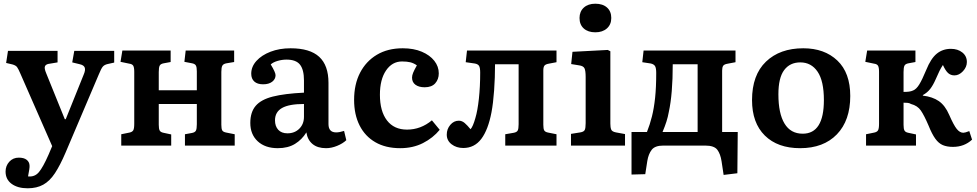

<svg xmlns="http://www.w3.org/2000/svg" viewBox="-20 -784 5264 1034"><path d="M129 230Q75 230 42.5 206Q10 182 10 140Q10 109 30 87Q50 65 81 65Q109 65 123.5 76.5Q138 88 139 106Q140 114 137.5 129.5Q135 145 131 166Q167 170 189.5 143Q212 116 241 50L261 3L90 -387Q79 -413 72 -422.5Q65 -432 47 -437L13 -445L23 -510H290V-448L248 -441Q228 -439 222.5 -428Q217 -417 229 -389L329 -142H334L431 -383Q441 -406 436.5 -419.5Q432 -433 410 -438L369 -448L380 -510H595V-447L559 -439Q542 -435 533.5 -425Q525 -415 512 -383L333 38Q304 106 276 148.5Q248 191 213 210.5Q178 230 129 230Z M633 0V-61L677 -70Q692 -73 697.5 -82Q703 -91 703 -118V-397Q703 -421 697.5 -430Q692 -439 677 -441L629 -451L639 -512H899V-450L861 -443Q845 -440 840 -430.5Q835 -421 835 -396V-298H1040V-400Q1040 -422 1035 -431Q1030 -440 1015 -443L973 -451L980 -512H1241V-450L1199 -443Q1183 -440 1177.5 -430.5Q1172 -421 1172 -397V-112Q1172 -90 1177 -81.5Q1182 -73 1199 -70L1244 -61V0H976V-61L1014 -68Q1030 -71 1035 -80.5Q1040 -90 1040 -115V-224H835V-112Q835 -90 840 -81Q845 -72 860 -69L902 -60V0Z M1476 14Q1408 14 1368 -23Q1328 -60 1328 -122Q1328 -180 1357 -214Q1386 -248 1449.5 -264Q1513 -280 1617 -285V-351Q1617 -409 1595.5 -436Q1574 -463 1523 -463Q1499 -463 1475 -456Q1451 -449 1438 -437Q1464 -394 1464 -379Q1464 -358 1446 -344Q1428 -330 1397 -330Q1366 -330 1349.5 -345Q1333 -360 1333 -387Q1333 -425 1361 -456Q1389 -487 1437 -505.5Q1485 -524 1545 -524Q1649 -524 1699 -478Q1749 -432 1749 -338V-116Q1749 -71 1790 -71Q1809 -71 1833 -79L1845 -29Q1826 -11 1795.5 1.5Q1765 14 1736 14Q1690 14 1663 -8.5Q1636 -31 1630 -71Q1606 -32 1568.5 -9Q1531 14 1476 14ZM1528 -66Q1567 -66 1592 -91Q1617 -116 1617 -155V-224Q1537 -224 1499 -202.5Q1461 -181 1461 -136Q1461 -104 1478.5 -85Q1496 -66 1528 -66Z M2135 14Q2057 14 2001.5 -18Q1946 -50 1916.5 -108.5Q1887 -167 1887 -246Q1887 -330 1919 -392Q1951 -454 2009.5 -489Q2068 -524 2149 -524Q2208 -524 2251.5 -505.5Q2295 -487 2319 -456.5Q2343 -426 2343 -389Q2343 -357 2324 -335.5Q2305 -314 2267 -314Q2236 -314 2217.5 -327.5Q2199 -341 2199 -366Q2199 -378 2205 -392.5Q2211 -407 2225 -432Q2208 -444 2190 -448.5Q2172 -453 2145 -453Q2092 -453 2059 -404.5Q2026 -356 2026 -274Q2026 -185 2064 -135.5Q2102 -86 2172 -86Q2246 -86 2306 -136L2348 -85Q2312 -41 2258 -13.5Q2204 14 2135 14Z M2475 13Q2438 13 2412 -7Q2386 -27 2386 -59Q2386 -89 2405 -111.5Q2424 -134 2451 -134Q2468 -134 2482.5 -121.5Q2497 -109 2514 -88Q2527 -102 2540 -148Q2552 -188 2559 -252.5Q2566 -317 2566 -393Q2566 -419 2560 -429Q2554 -439 2537 -442L2488 -449L2495 -512H2977V-449L2935 -441Q2918 -438 2912 -430.5Q2906 -423 2906 -404V-112Q2906 -90 2911 -81.5Q2916 -73 2932 -70L2977 -61V0H2701V-61L2747 -69Q2763 -72 2768 -81Q2773 -90 2773 -115V-438H2646Q2646 -366 2641 -297Q2636 -228 2627 -180Q2609 -85 2572 -36Q2535 13 2475 13Z M3186 -610Q3147 -610 3124 -630.5Q3101 -651 3101 -687Q3101 -722 3124 -743Q3147 -764 3186 -764Q3226 -764 3249 -743.5Q3272 -723 3272 -687Q3272 -652 3248.5 -631Q3225 -610 3186 -610ZM3055 0V-63L3105 -71Q3124 -74 3129 -84Q3134 -94 3134 -121V-369Q3134 -404 3127.5 -416.5Q3121 -429 3099 -432L3056 -439L3063 -505L3253 -515L3267 -508V-118Q3267 -98 3271.5 -86.5Q3276 -75 3297 -71L3346 -62V0Z M3877 158 3866 85Q3860 45 3843 22.5Q3826 0 3778 0H3552Q3507 0 3489.5 23Q3472 46 3466 83L3455 154L3381 156V-73H3464Q3480 -113 3491 -157Q3502 -201 3508 -257Q3514 -313 3514 -391Q3514 -417 3508 -427.5Q3502 -438 3485 -442L3439 -449L3446 -512H3941V-449L3899 -441Q3880 -438 3874.5 -429.5Q3869 -421 3869 -404V-73H3953L3951 149ZM3548 -73H3737V-438H3603Q3603 -278 3582 -182Q3577 -154 3569 -129Q3561 -104 3548 -73Z M4289 14Q4168 14 4099 -54Q4030 -122 4030 -245Q4030 -380 4105 -452Q4180 -524 4306 -524Q4420 -524 4489.5 -458Q4559 -392 4559 -267Q4559 -135 4487 -60.5Q4415 14 4289 14ZM4303 -64Q4417 -64 4417 -245Q4417 -348 4383 -398Q4349 -448 4290 -448Q4234 -448 4203 -406.5Q4172 -365 4172 -276Q4172 -173 4205 -118.5Q4238 -64 4303 -64Z M5112 7Q5080 7 5057.5 -2.5Q5035 -12 5017 -37Q4999 -62 4981 -107Q4957 -163 4939 -189Q4921 -215 4886 -224Q4878 -229 4868.5 -230Q4859 -231 4846 -231V-112Q4846 -90 4851 -81Q4856 -72 4871 -69L4913 -60V0H4644V-61L4688 -70Q4703 -73 4708.5 -82Q4714 -91 4714 -118V-397Q4714 -421 4708.5 -430Q4703 -439 4688 -441L4640 -451L4650 -512H4910V-450L4872 -443Q4856 -440 4851 -430.5Q4846 -421 4846 -396V-289Q4863 -289 4875 -290.5Q4887 -292 4898 -297Q4915 -304 4930.5 -329Q4946 -354 4968 -407Q4993 -469 5025 -495Q5057 -521 5101 -521Q5138 -521 5162.5 -501.5Q5187 -482 5187 -450Q5187 -423 5166 -400.5Q5145 -378 5120 -378Q5100 -378 5086 -390.5Q5072 -403 5058 -434Q5048 -419 5039.5 -402Q5031 -385 5019 -357Q5005 -325 4989.5 -305Q4974 -285 4950 -272V-269Q5002 -263 5036 -239.5Q5070 -216 5092 -165Q5116 -110 5132.5 -89.5Q5149 -69 5168 -69Q5177 -69 5200 -78L5215 -32Q5173 7 5112 7Z"/></svg>

Font: Literata 12pt SemiBold
Style: Regular
Weight: 600
Designer: Latin by Veronika Burian and Jose Scaglione. Greek by Irene Vlachou. Cyrillic by Vera Evstafieva.
Foundry: TypeTogether
Version: Version 3.002